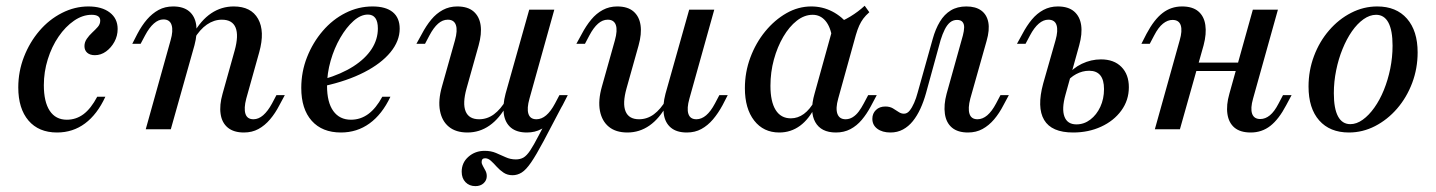

<svg xmlns="http://www.w3.org/2000/svg" viewBox="-20 -449 4990 667"><path d="M178.2 11.3Q114.5 11.3 79 -30.2Q43.5 -71.8 43.5 -145.2Q43.5 -200.8 63.3 -251.6Q83.1 -302.4 116.9 -341.9Q150.8 -381.5 195.2 -404Q239.5 -426.6 287.1 -426.6Q333.9 -426.6 361.3 -405.6Q388.7 -384.7 388.7 -348.4Q388.7 -324.2 377.4 -303.6Q366.1 -283.1 348.4 -270.2Q330.6 -257.3 309.7 -257.3Q292.7 -257.3 283.1 -265.7Q273.4 -274.2 273.4 -288.7Q273.4 -302.4 281.5 -314.1Q289.5 -325.8 300.4 -335.9Q311.3 -346 319.8 -355.6Q328.2 -365.3 328.2 -377.4Q328.2 -397.6 298.4 -397.6Q266.9 -397.6 237.1 -377Q207.3 -356.5 183.5 -321.8Q159.7 -287.1 146 -243.1Q132.3 -199.2 132.3 -153.2Q132.3 -95.2 152.8 -64.1Q173.4 -33.1 212.1 -33.1Q244.4 -33.1 270.2 -52.4Q296 -71.8 317.7 -112.9H346Q317.7 -51.6 275.4 -20.2Q233.1 11.3 178.2 11.3Z M827.4 11.3Q791.9 11.3 771.4 -5.6Q750.8 -22.6 746.4 -53.2Q741.9 -83.9 753.2 -123.4L795.2 -273.4Q809.7 -325.8 798.4 -353.2Q787.1 -380.6 750.8 -380.6Q723.4 -380.6 698.8 -363.7Q674.2 -346.8 654 -312.9L650.8 -330.6Q678.2 -379 713.7 -402.8Q749.2 -426.6 791.9 -426.6Q852.4 -426.6 876.6 -383.5Q900.8 -340.3 880.6 -267.7L835.5 -106.5Q826.6 -72.6 832.7 -53.6Q838.7 -34.7 860.5 -34.7Q878.2 -34.7 894.4 -48.8Q910.5 -62.9 925 -89.5L940.3 -118.5H969.4L950.8 -83.9Q936.3 -55.6 918.1 -34.3Q900 -12.9 877.8 -0.8Q855.6 11.3 827.4 11.3ZM486.3 0 572.6 -308.9Q582.3 -341.9 576.2 -361.7Q570.2 -381.5 547.6 -381.5Q530.6 -381.5 514.5 -367.3Q498.4 -353.2 483.9 -325.8L468.5 -296.8H439.5L457.3 -331.5Q472.6 -360.5 490.7 -381.5Q508.9 -402.4 531 -414.5Q553.2 -426.6 581.5 -426.6Q616.9 -426.6 637.1 -409.7Q657.3 -392.7 661.7 -362.1Q666.1 -331.5 655.6 -291.9L573.4 0Z M1164.5 11.3Q1099.2 11.3 1062.9 -29.4Q1026.6 -70.2 1026.6 -143.5Q1026.6 -200 1046.8 -250.8Q1066.9 -301.6 1101.2 -341.5Q1135.5 -381.5 1180.2 -404Q1225 -426.6 1274.2 -426.6Q1320.2 -426.6 1344.4 -406.9Q1368.5 -387.1 1368.5 -349.2Q1368.5 -306.5 1336.3 -267.3Q1304 -228.2 1245.2 -198Q1186.3 -167.7 1105.6 -150L1106.5 -174.2Q1166.1 -191.9 1207.7 -218.5Q1249.2 -245.2 1271 -278.6Q1292.7 -312.1 1292.7 -350Q1292.7 -374.2 1283.9 -386.3Q1275 -398.4 1258.1 -398.4Q1233.1 -398.4 1208.1 -376.2Q1183.1 -354 1162.1 -317.7Q1141.1 -281.5 1128.6 -237.9Q1116.1 -194.4 1116.1 -150.8Q1116.1 -93.5 1137.9 -63.3Q1159.7 -33.1 1199.2 -33.1Q1232.3 -33.1 1259.3 -52.8Q1286.3 -72.6 1308.1 -112.9H1336.3Q1307.3 -51.6 1263.7 -20.2Q1220.2 11.3 1164.5 11.3Z M1631.5 197.6Q1610.5 197.6 1597.2 183.9Q1583.9 170.2 1583.9 147.6Q1583.9 116.1 1607.3 95.6Q1630.6 75 1663.7 75Q1685.5 75 1702.8 82.3Q1720.2 89.5 1736.7 97.2Q1753.2 104.8 1771.8 104.8Q1787.1 104.8 1798.4 98.4Q1809.7 91.9 1821.8 73.8Q1833.9 55.6 1851.6 21.4Q1869.4 -12.9 1898.4 -67.7L1934.7 -84.7Q1894.4 -7.3 1868.5 41.1Q1842.7 89.5 1825 115.3Q1807.3 141.1 1792.3 150.4Q1777.4 159.7 1760.5 159.7Q1742.7 159.7 1729.4 150.8Q1716.1 141.9 1705.6 130.2Q1695.2 118.5 1685.5 109.7Q1675.8 100.8 1665.3 100.8Q1653.2 100.8 1653.2 113.7Q1653.2 120.2 1657.7 127.8Q1662.1 135.5 1666.5 144Q1671 152.4 1671 162.9Q1671 177.4 1660.1 187.5Q1649.2 197.6 1631.5 197.6ZM1604 11.3Q1563.7 11.3 1539.5 -8.5Q1515.3 -28.2 1508.5 -64.1Q1501.6 -100 1515.3 -148.4L1560.5 -308.9Q1570.2 -343.5 1563.7 -362.1Q1557.3 -380.6 1535.5 -380.6Q1517.7 -380.6 1502 -366.9Q1486.3 -353.2 1471.8 -325.8L1456.5 -296.8H1426.6L1445.2 -330.6Q1460.5 -359.7 1478.2 -381Q1496 -402.4 1518.5 -414.5Q1541.1 -426.6 1568.5 -426.6Q1604.8 -426.6 1625 -409.3Q1645.2 -391.9 1649.6 -361.7Q1654 -331.5 1642.7 -291.1L1600.8 -141.9Q1586.3 -89.5 1597.6 -62.1Q1608.9 -34.7 1644.4 -34.7Q1672.6 -34.7 1696 -52Q1719.4 -69.4 1738.7 -102.4L1741.1 -84.7Q1715.3 -37.1 1680.6 -12.9Q1646 11.3 1604 11.3ZM1810.5 11.3Q1775 11.3 1754.8 -5.6Q1734.7 -22.6 1730.2 -53.2Q1725.8 -83.9 1736.3 -123.4L1818.5 -415.3H1905.6L1819.4 -106.5Q1809.7 -72.6 1815.7 -53.6Q1821.8 -34.7 1843.5 -34.7Q1861.3 -34.7 1877.4 -48.4Q1893.5 -62.1 1908.1 -89.5L1923.4 -118.5H1952.4L1934.7 -83.9Q1919.4 -55.6 1901.2 -34.3Q1883.1 -12.9 1860.9 -0.8Q1838.7 11.3 1810.5 11.3Z M2159.7 11.3Q2119.4 11.3 2095.2 -8.5Q2071 -28.2 2064.1 -64.1Q2057.3 -100 2071 -148.4L2116.1 -308.9Q2125.8 -343.5 2119.4 -362.1Q2112.9 -380.6 2091.1 -380.6Q2073.4 -380.6 2057.7 -366.9Q2041.9 -353.2 2027.4 -325.8L2012.1 -296.8H1982.3L2000.8 -330.6Q2016.1 -359.7 2033.9 -381Q2051.6 -402.4 2074.2 -414.5Q2096.8 -426.6 2124.2 -426.6Q2160.5 -426.6 2180.6 -409.3Q2200.8 -391.9 2205.2 -361.7Q2209.7 -331.5 2198.4 -291.1L2156.5 -141.9Q2141.9 -89.5 2153.2 -62.1Q2164.5 -34.7 2200 -34.7Q2228.2 -34.7 2251.6 -52Q2275 -69.4 2294.4 -102.4L2296.8 -84.7Q2271 -37.1 2236.3 -12.9Q2201.6 11.3 2159.7 11.3ZM2366.1 11.3Q2330.6 11.3 2310.5 -5.6Q2290.3 -22.6 2285.9 -53.2Q2281.5 -83.9 2291.9 -123.4L2374.2 -415.3H2461.3L2375 -106.5Q2365.3 -72.6 2371.4 -53.6Q2377.4 -34.7 2399.2 -34.7Q2416.9 -34.7 2433.1 -48.4Q2449.2 -62.1 2463.7 -89.5L2479 -118.5H2508.1L2490.3 -83.9Q2475 -55.6 2456.9 -34.3Q2438.7 -12.9 2416.5 -0.8Q2394.4 11.3 2366.1 11.3Z M2687.1 11.3Q2632.3 11.3 2600 -30.2Q2567.7 -71.8 2567.7 -142.7Q2567.7 -198.4 2586.7 -249.2Q2605.6 -300 2638.3 -339.9Q2671 -379.8 2712.1 -403.2Q2753.2 -426.6 2798.4 -426.6Q2837.1 -426.6 2871 -409.3Q2904.8 -391.9 2931.5 -358.9L2871 -316.9Q2865.3 -355.6 2847.6 -376.6Q2829.8 -397.6 2803.2 -397.6Q2774.2 -397.6 2748 -377Q2721.8 -356.5 2701.2 -321.4Q2680.6 -286.3 2668.5 -242.3Q2656.5 -198.4 2656.5 -150.8Q2656.5 -96 2674.6 -66.9Q2692.7 -37.9 2727.4 -37.9Q2751.6 -37.9 2772.6 -53.2Q2793.5 -68.5 2810.5 -99.2L2812.9 -80.6Q2791.1 -35.5 2759.3 -12.1Q2727.4 11.3 2687.1 11.3ZM2883.9 11.3Q2832.3 11.3 2812.1 -25Q2791.9 -61.3 2809.7 -123.4L2876.6 -364.5Q2906.5 -375 2933.9 -391.5Q2961.3 -408.1 2983.9 -429L3000 -406.5Q2987.1 -395.2 2979 -384.3Q2971 -373.4 2964.9 -360.1Q2958.9 -346.8 2953.2 -327.4L2891.9 -106.5Q2882.3 -72.6 2889.1 -53.6Q2896 -34.7 2917.7 -34.7Q2930.6 -34.7 2942.3 -41.9Q2954 -49.2 2963.3 -61.7Q2972.6 -74.2 2980.6 -89.5L2996 -118.5H3025.8L3004.8 -79Q2991.1 -53.2 2973.8 -32.7Q2956.5 -12.1 2934.3 -0.4Q2912.1 11.3 2883.9 11.3Z M3073.4 11.3Q3045.2 11.3 3027.8 -1.6Q3010.5 -14.5 3010.5 -36.3Q3010.5 -54.8 3023 -66.9Q3035.5 -79 3055.6 -79Q3071 -79 3081.9 -72.6Q3092.7 -66.1 3101.6 -60.1Q3110.5 -54 3120.2 -54Q3131.5 -54 3139.9 -64.5Q3148.4 -75 3155.6 -91.5Q3162.9 -108.1 3167.7 -126.6L3220.2 -313.7Q3229.8 -348.4 3245.2 -373.8Q3260.5 -399.2 3283.1 -412.9Q3305.6 -426.6 3337.1 -426.6Q3369.4 -426.6 3388.7 -412.5Q3408.1 -398.4 3413.3 -371.8Q3418.5 -345.2 3407.3 -306.5L3350.8 -106.5Q3341.9 -72.6 3348 -53.6Q3354 -34.7 3375.8 -34.7Q3393.5 -34.7 3409.7 -48.4Q3425.8 -62.1 3440.3 -89.5L3455.6 -118.5H3484.7L3466.1 -83.9Q3451.6 -55.6 3433.5 -34.3Q3415.3 -12.9 3393.1 -0.8Q3371 11.3 3342.7 11.3Q3307.3 11.3 3287.1 -5.6Q3266.9 -22.6 3262.5 -53.6Q3258.1 -84.7 3268.5 -123.4L3325 -325.8Q3329 -341.1 3329.4 -353.2Q3329.8 -365.3 3323.8 -372.6Q3317.7 -379.8 3304.8 -379.8Q3291.1 -379.8 3280.6 -371.4Q3270.2 -362.9 3262.1 -346.8Q3254 -330.6 3247.6 -309.7L3196.8 -125Q3188.7 -96 3177.4 -71.4Q3166.1 -46.8 3151.2 -28.2Q3136.3 -9.7 3116.9 0.8Q3097.6 11.3 3073.4 11.3Z M3708.1 11.3Q3633.1 11.3 3607.3 -32.3Q3581.5 -75.8 3604 -158.9L3646.8 -308.9Q3656.5 -342.7 3650.4 -361.7Q3644.4 -380.6 3621.8 -380.6Q3604.8 -380.6 3588.7 -366.9Q3572.6 -353.2 3558.1 -325.8L3542.7 -296.8H3512.9L3531.5 -330.6Q3546.8 -359.7 3564.5 -381Q3582.3 -402.4 3604.8 -414.5Q3627.4 -426.6 3654.8 -426.6Q3691.1 -426.6 3711.3 -409.3Q3731.5 -391.9 3735.9 -361.7Q3740.3 -331.5 3729 -291.1L3681.5 -120.2Q3667.7 -71 3677.8 -44Q3687.9 -16.9 3719.4 -16.9Q3746 -16.9 3767.7 -33.5Q3789.5 -50 3802.4 -77.8Q3815.3 -105.6 3815.3 -139.5Q3815.3 -203.2 3763.7 -203.2Q3740.3 -203.2 3718.5 -191.5Q3696.8 -179.8 3683.1 -160.5L3686.3 -185.5Q3706.5 -212.1 3738.3 -227.4Q3770.2 -242.7 3804.8 -242.7Q3850 -242.7 3875.8 -216.5Q3901.6 -190.3 3901.6 -146Q3901.6 -100.8 3875.4 -64.9Q3849.2 -29 3805.2 -8.9Q3761.3 11.3 3708.1 11.3Z M3991.9 0 4078.2 -308.9Q4087.9 -341.9 4081.9 -360.9Q4075.8 -379.8 4053.2 -379.8Q4036.3 -379.8 4020.2 -366.9Q4004 -354 3989.5 -325.8L3974.2 -296.8H3945.2L3962.9 -331.5Q3989.5 -381.5 4019 -404Q4048.4 -426.6 4086.3 -426.6Q4122.6 -426.6 4142.7 -409.7Q4162.9 -392.7 4167.3 -362.1Q4171.8 -331.5 4161.3 -291.9L4079 0ZM4091.9 -202.4 4100 -231.5H4324.2L4316.1 -202.4ZM4325 11.3Q4288.7 11.3 4268.5 -5.6Q4248.4 -22.6 4244 -53.2Q4239.5 -83.9 4250.8 -123.4L4332.3 -415.3H4419.4L4333.1 -106.5Q4323.4 -72.6 4329.8 -54Q4336.3 -35.5 4358.1 -35.5Q4375.8 -35.5 4391.5 -48.4Q4407.3 -61.3 4421.8 -89.5L4437.1 -118.5H4466.9L4448.4 -83.9Q4422.6 -34.7 4393.1 -11.7Q4363.7 11.3 4325 11.3Z M4666.1 11.3Q4600 11.3 4562.9 -30.6Q4525.8 -72.6 4525.8 -148.4Q4525.8 -204 4544.8 -254.4Q4563.7 -304.8 4597.2 -343.5Q4630.6 -382.3 4673.8 -404.4Q4716.9 -426.6 4764.5 -426.6Q4830.6 -426.6 4867.7 -384.3Q4904.8 -341.9 4904.8 -266.9Q4904.8 -211.3 4885.9 -160.9Q4866.9 -110.5 4833.5 -71.8Q4800 -33.1 4756.9 -10.9Q4713.7 11.3 4666.1 11.3ZM4671 -17.7Q4692.7 -17.7 4714.1 -33.1Q4735.5 -48.4 4754.4 -75Q4773.4 -101.6 4787.5 -136.3Q4801.6 -171 4809.7 -210.5Q4817.7 -250 4817.7 -290.3Q4817.7 -343.5 4803.2 -370.6Q4788.7 -397.6 4760.5 -397.6Q4738.7 -397.6 4716.9 -382.3Q4695.2 -366.9 4676.6 -340.3Q4658.1 -313.7 4644 -279Q4629.8 -244.4 4621.8 -204.8Q4613.7 -165.3 4613.7 -125Q4613.7 -71.8 4628.2 -44.8Q4642.7 -17.7 4671 -17.7Z"/></svg>

Font: Playfair 5pt SemiExpanded Light Medium
Style: Italic
Weight: 500
Italic angle: -15.6°
Version: Version 2.001;gftools[0.9.30]